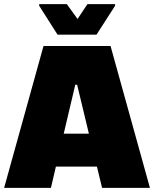

<svg xmlns="http://www.w3.org/2000/svg" viewBox="-25 -911 747 931"><path d="M-5 0 186 -688H511L702 0H470L445 -103H246L222 0ZM284 -263H406L349 -500H340ZM254 -743 165 -883V-891H299L351 -819L399 -891H533V-883L443 -743Z"/></svg>

Font: Saira Thin Black
Style: Regular
Weight: 900
Version: Version 1.101